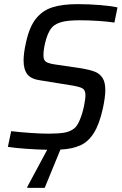

<svg xmlns="http://www.w3.org/2000/svg" viewBox="-20 -716 588 928"><path d="M190 -448Q190 -426 202 -417.5Q214 -409 249 -404L378 -385Q417 -378 439.5 -369Q462 -360 475.5 -339.5Q489 -319 489 -280Q489 -247 477 -191Q460 -115 433.5 -73Q407 -31 368.5 -13.5Q330 4 272 7L196 192H112V187L208 8Q96 5 18 -6L34 -82Q76 -77 127.5 -73.5Q179 -70 213 -70Q261 -70 289 -74.5Q317 -79 337 -94Q353 -105 366 -137Q379 -169 386 -203.5Q393 -238 393 -257Q393 -281 377.5 -289.5Q362 -298 315 -305L179 -327Q131 -333 112.5 -356.5Q94 -380 94 -423Q94 -461 106 -512Q122 -586 153.5 -625.5Q185 -665 233 -680.5Q281 -696 355 -696Q410 -696 464.5 -691.5Q519 -687 548 -680L533 -607Q500 -612 453.5 -615Q407 -618 367 -618Q320 -618 291 -612.5Q262 -607 243 -594Q218 -576 204 -530Q190 -484 190 -448Z"/></svg>

Font: Saira Semi Condensed
Style: Italic
Weight: 400
Width: 4
Italic angle: -12°
Designer: Hector Gatti with collaboration of the Omnibus-Type team
Foundry: Omnibus-Type
Version: Version 1.001; ttfautohint (v1.8)